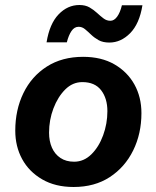

<svg xmlns="http://www.w3.org/2000/svg" viewBox="-20 -737 625 767"><path d="M274 10Q201 10 148.5 -20.5Q96 -51 68.5 -101.5Q41 -152 41 -215Q41 -298 73.5 -365Q106 -432 167 -471Q228 -510 312 -510Q385 -510 437 -480Q489 -450 517 -399.5Q545 -349 545 -285Q545 -203 512 -136Q479 -69 418.5 -29.5Q358 10 274 10ZM276 -91Q315 -91 345 -120.5Q375 -150 392 -196.5Q409 -243 409 -293Q409 -344 384 -376.5Q359 -409 309 -409Q270 -409 240.5 -379.5Q211 -350 193.5 -304Q176 -258 176 -207Q176 -173 187.5 -147Q199 -121 221.5 -106Q244 -91 276 -91ZM549 -716Q537 -642 500 -604.5Q463 -567 417 -567Q391 -567 374 -576.5Q357 -586 344 -598.5Q331 -611 319.5 -620.5Q308 -630 294 -630Q277 -630 265.5 -613Q254 -596 247 -568H166Q178 -642 214 -679.5Q250 -717 297 -717Q321 -717 337.5 -707.5Q354 -698 367.5 -685.5Q381 -673 393.5 -663.5Q406 -654 421 -654Q436 -654 448 -670.5Q460 -687 467 -716Z"/></svg>

Font: Kantumruy Pro SemiBold
Style: Italic
Weight: 600
Italic angle: -13°
Version: Version 1.002